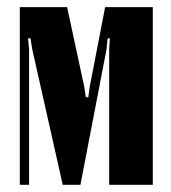

<svg xmlns="http://www.w3.org/2000/svg" viewBox="-20 -515 477 535"><path d="M405.8 -495.1V0H284.2V-377.9L286.1 -408.2H279.8L276.9 -377.9L204.1 0H154.8L69.8 -377.9L64.9 -408.2H58.1L61 -377.9V0H35.2V-495.1H167L214.8 -272.9L219.2 -244.1H226.1L230 -272.9L272.9 -495.1Z"/></svg>

Font: Moniqa Black Heading
Style: Regular
Weight: 900
Designer: Rajesh Rajput
Foundry: Rajesh Rajput
Version: Version 1.000